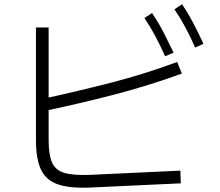

<svg xmlns="http://www.w3.org/2000/svg" viewBox="-20 -866 1040 908"><path d="M833 -59 835 1 405 21Q307 25 251.5 5Q196 -15 173 -65.5Q150 -116 150 -204V-736H210V-204Q210 -136 225.5 -99Q241 -62 282.5 -49Q324 -36 403 -39ZM184 -340 175 -397Q341 -433 501.5 -474Q662 -515 818 -573L840 -518Q680 -460 516 -417.5Q352 -375 184 -340ZM903 -641Q881 -691 857 -736Q833 -781 805 -822L841 -846Q871 -801 896 -753Q921 -705 942 -659ZM761 -600Q739 -649 715 -694Q691 -739 663 -781L699 -804Q730 -759 754.5 -711Q779 -663 801 -617Z"/></svg>

Font: Murecho Thin Light
Style: Regular
Weight: 300
Version: Version 1.010